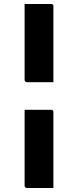

<svg xmlns="http://www.w3.org/2000/svg" viewBox="-20 -780 390 960"><path d="M103 -760Q136 -760 169 -760Q202 -760 236 -760Q238 -760 240.5 -759.5Q243 -759 244 -757Q246 -756 246.5 -753.5Q247 -751 247 -749V-369Q213 -369 180 -369Q147 -369 114 -369Q110 -369 106.5 -372.5Q103 -376 103 -380V-661Q103 -686 103 -710.5Q103 -735 103 -760ZM103 -231Q136 -231 169 -231Q202 -231 236 -231Q241 -231 244 -228Q247 -225 247 -220V160Q213 160 180 160Q147 160 114 160Q111 160 108.5 158.5Q106 157 104.5 154.5Q103 152 103 149Z"/></svg>

Font: Recursive
Style: Bold
Weight: 700
Version: Version 1.085